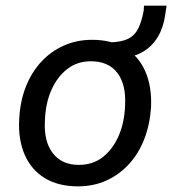

<svg xmlns="http://www.w3.org/2000/svg" viewBox="-20 -651 610 680"><path d="M256 9Q187 9 139 -20Q91 -49 67.5 -103Q44 -157 48 -228Q51 -291 71 -342.5Q91 -394 125.5 -431.5Q160 -469 206 -489.5Q252 -510 306 -510Q375 -510 423 -481Q471 -452 494.5 -398.5Q518 -345 515 -272Q511 -210 491 -158.5Q471 -107 436.5 -69.5Q402 -32 356.5 -11.5Q311 9 256 9ZM259 -67Q309 -67 344.5 -95Q380 -123 400.5 -170.5Q421 -218 423 -278Q427 -352 395.5 -393Q364 -434 302 -434Q253 -434 217.5 -406Q182 -378 161.5 -331Q141 -284 139 -223Q135 -150 167 -108.5Q199 -67 259 -67ZM412 -446 367 -479 369 -501Q410 -502 433.5 -513.5Q457 -525 469.5 -550Q482 -575 489 -614L490 -631H570L565 -598Q559 -554 539 -520.5Q519 -487 487 -468Q455 -449 412 -446Z"/></svg>

Font: Nunitoga
Style: Medium Italic
Weight: 500
Italic angle: -9°
Designer: Vernon Adams
Foundry: Vernon Adams
Version: Version 1.0